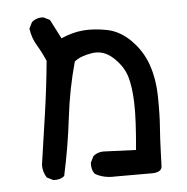

<svg xmlns="http://www.w3.org/2000/svg" viewBox="-43 -449 586 602"><g transform="rotate(-5 250.0 -148.5)"><path d="M295.9 109.4Q260.7 111.3 233.4 95.7Q221.7 82 223.6 59.6L233.4 40Q249 26.4 272.5 28.3L368.2 32.2Q377 -63.5 375.5 -114.3Q374 -165 364.3 -198.2Q354.5 -231.4 324.2 -259.8Q293.9 -288.1 256.8 -282.2Q219.7 -276.4 201.2 -260.7Q177.7 -176.8 167 -85.9Q156.2 4.9 136.7 93.8Q123 105.5 101.6 103.5L82 93.8Q70.3 76.2 70.3 53.7Q82 -26.4 93.8 -107.4Q105.5 -188.5 113.3 -270.5Q101.6 -297.9 86.9 -322.3Q72.3 -346.7 68.4 -376L78.1 -395.5Q93.8 -409.2 115.2 -407.2L134.8 -397.5L166 -336.9Q201.2 -352.5 234.9 -355.5Q268.6 -358.4 309.6 -350.6Q350.6 -342.8 384.8 -308.6Q418.9 -274.4 434.6 -229.5Q450.2 -184.6 451.2 -128.9Q452.1 -73.2 449.2 -34.2Q446.3 4.9 445.3 37.1Q444.3 69.3 443.4 90.3Q442.4 111.3 403.3 109.4Z"/></g></svg>

Font: JasonHandwriting4
Style: Regular
Weight: 400
Version: Version 1.01.21